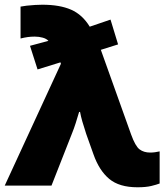

<svg xmlns="http://www.w3.org/2000/svg" viewBox="-20 -786 705 813"><path d="M0 0 238 -516 236 -522 139 -492 107 -592 185 -613Q177 -622 161 -626.5Q145 -631 127 -631Q111 -631 97 -629Q83 -627 67 -623V-758Q76 -760 93 -762Q110 -764 128.5 -765Q147 -766 159 -766Q233 -766 281 -745Q329 -724 360 -673L448 -703L480 -598L407 -575L535 -217Q553 -167 571 -153.5Q589 -140 616 -140Q627 -140 637 -141.5Q647 -143 656 -145V-9Q643 -4 620.5 1.5Q598 7 562 7Q485 7 442.5 -28.5Q400 -64 376 -132L345 -219Q335 -249 328.5 -272Q322 -295 319 -312H315Q308 -288 300.5 -264.5Q293 -241 286 -224L198 0Z"/></svg>

Font: Noto Sans Black
Style: Regular
Weight: 900
Designer: Monotype Design Team
Foundry: Monotype Imaging Inc.
Version: Version 2.007